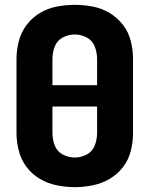

<svg xmlns="http://www.w3.org/2000/svg" viewBox="-20 -763 616 791"><path d="M288 8Q325 8 362 0.5Q399 -7 431.5 -26Q464 -45 487 -75Q510 -105 519 -141.5Q528 -178 528 -215V-520Q528 -557 519 -593.5Q510 -630 487 -660Q464 -690 431.5 -709.5Q399 -729 362 -736Q325 -743 288 -743Q251 -743 214 -736Q177 -729 144.5 -709.5Q112 -690 89.5 -660Q67 -630 57.5 -593.5Q48 -557 48 -520V-215Q48 -178 57.5 -141.5Q67 -105 89.5 -75Q112 -45 144.5 -26Q177 -7 214 0.5Q251 8 288 8ZM288 -114Q262 -114 238.5 -126.5Q215 -139 205.5 -164Q196 -189 196 -215V-324H380V-215Q380 -189 370.5 -164Q361 -139 337.5 -126.5Q314 -114 288 -114ZM196 -412V-520Q196 -546 205.5 -571Q215 -596 238.5 -608.5Q262 -621 288 -621Q314 -621 337.5 -608.5Q361 -596 370.5 -571Q380 -546 380 -520V-412Z"/></svg>

Font: Iosevka Sparkle Heavy
Style: Regular
Weight: 900
Designer: Belleve Invis
Foundry: Belleve Invis
Version: Version 4.5.0; ttfautohint (v1.8.3)